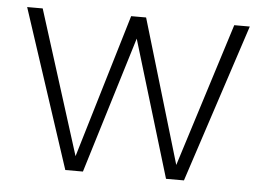

<svg xmlns="http://www.w3.org/2000/svg" viewBox="-43 -585 878 640"><g transform="rotate(5 395.5 -265.0)"><path d="M197 0 23 -530H75L227 -49L371 -530H421L564 -49L716 -530H768L594 0H534L396 -457L256 0Z"/></g></svg>

Font: Geist ExtLt
Style: Regular
Weight: 400
Designer: Basement.studio, Andrés Briganti, Mateo Zaragoza
Foundry: Basement.studio, Vercel, Andrés Briganti, Guido Ferreyra, Mateo Zaragoza
Version: Version 1.401